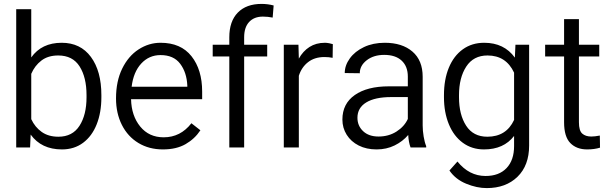

<svg xmlns="http://www.w3.org/2000/svg" viewBox="-20 -755 3119 983"><path d="M297 10Q192 10 137 -66L134 0H63V-708H140V-461Q193 -536 296 -536Q392 -536 445.5 -463.5Q499 -391 499 -268V-257Q499 -179 475 -118.5Q451 -58 405.5 -24Q360 10 297 10ZM278 -471Q226 -471 192 -445Q158 -419 140 -377V-145Q159 -104 193.5 -79.5Q228 -55 279 -55Q351 -55 387 -111Q423 -167 423 -257V-268Q423 -359 387.5 -415Q352 -471 278 -471Z M574 -251Q574 -339 605.5 -403.5Q637 -468 689.5 -502Q742 -536 802 -536Q906 -536 960.5 -467Q1015 -398 1015 -286V-247H651Q653 -162 698 -107Q743 -52 818 -52Q904 -52 960 -124L1006 -88Q977 -44 930 -17Q883 10 814 10Q743 10 688.5 -23Q634 -56 604 -115.5Q574 -175 574 -251ZM654 -311H939V-317Q936 -384 902.5 -428.5Q869 -473 802 -473Q743 -473 703 -429.5Q663 -386 654 -311Z M1069 -466V-526H1154V-564Q1154 -646 1197.5 -690.5Q1241 -735 1319 -735Q1351 -735 1381 -727L1376 -665Q1351 -670 1326 -670Q1281 -670 1255.5 -642.5Q1230 -615 1230 -564V-526H1348V-466H1230V0H1154V-466Z M1433 -526H1508L1510 -455Q1531 -493 1564.5 -514.5Q1598 -536 1644 -536Q1653 -536 1666 -533.5Q1679 -531 1684 -529L1683 -459Q1663 -463 1641 -463Q1591 -463 1557.5 -437Q1524 -411 1510 -367V0H1433Z M1947 -474Q1893 -474 1857.5 -446.5Q1822 -419 1822 -380L1745 -381Q1745 -420 1771 -456Q1797 -492 1843.5 -514Q1890 -536 1950 -536Q2039 -536 2091.5 -491Q2144 -446 2144 -362V-113Q2144 -86 2149 -56Q2154 -26 2162 -7V0H2082Q2072 -26 2070 -64Q2042 -31 2000.5 -10.5Q1959 10 1908 10Q1856 10 1816.5 -10Q1777 -30 1755 -65Q1733 -100 1733 -143Q1733 -224 1796.5 -268.5Q1860 -313 1971 -313H2068V-363Q2068 -415 2036.5 -444.5Q2005 -474 1947 -474ZM2068 -146V-258H1983Q1900 -258 1855 -230.5Q1810 -203 1810 -152Q1810 -111 1839 -83.5Q1868 -56 1918 -56Q1970 -56 2010 -81.5Q2050 -107 2068 -146Z M2459 -536Q2561 -536 2616 -460L2619 -526H2689V-10Q2689 92 2629.5 150Q2570 208 2472 208Q2421 208 2366.5 185.5Q2312 163 2281 118L2322 72Q2382 146 2466 146Q2535 146 2573.5 105.5Q2612 65 2612 -7V-59Q2559 10 2458 10Q2396 10 2349.5 -24Q2303 -58 2278 -119Q2253 -180 2253 -257V-268Q2253 -348 2278 -408.5Q2303 -469 2349.5 -502.5Q2396 -536 2459 -536ZM2475 -55Q2572 -55 2612 -141V-383Q2571 -471 2476 -471Q2404 -471 2367 -414Q2330 -357 2330 -268V-257Q2330 -168 2366.5 -111.5Q2403 -55 2475 -55Z M3007 -56Q3026 -56 3051 -61L3052 1Q3023 10 2986 10Q2932 10 2900 -22.5Q2868 -55 2868 -129V-466H2771V-526H2868V-657H2944V-526H3048V-466H2944V-129Q2944 -86 2961 -71Q2978 -56 3007 -56Z"/></svg>

Font: Freesentation 4 Regular
Style: Regular
Weight: 400
Designer: glyphs from Roboto by Christian Robertson / Hangul glyphs from Noto Sans CJK(Source Han Sans) by Jang Soo-young and Kang
Foundry: PT&
Version: Version 2.001